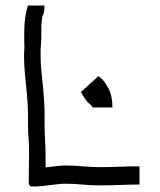

<svg xmlns="http://www.w3.org/2000/svg" viewBox="-20 -668 580 695"><path d="M485 -66V0Q450 0 414 1.5Q378 3 342 3Q310 3 278 0Q246 -3 214 -3Q201 -3 178 0Q155 3 132 5.5Q109 8 95 7Q84 7 84 -12Q84 -34 84.5 -55Q85 -76 85 -97Q85 -108 85 -127Q85 -146 84 -157Q81 -191 81.5 -225Q82 -259 80 -293Q77 -337 72 -382Q67 -427 67 -473Q67 -481 68 -490Q69 -499 68 -507Q67 -547 68.5 -574.5Q70 -602 76 -630Q78 -638 79.5 -642.5Q81 -647 81 -648H141Q141 -627 137 -616.5Q133 -606 134 -613Q129 -585 129.5 -552.5Q130 -520 128 -502Q127 -495 127 -488Q127 -481 127 -473Q127 -432 132 -388.5Q137 -345 140 -298Q142 -261 141.5 -227.5Q141 -194 143 -163Q144 -153 144.5 -132Q145 -111 145 -97Q145 -88 145 -79.5Q145 -71 145 -62Q163 -64 182.5 -66.5Q202 -69 214 -69Q247 -69 279 -66Q311 -63 342 -63Q377 -63 412.5 -64.5Q448 -66 485 -66ZM315 -279Q315 -283 302 -294Q289 -305 273 -335L336 -392Q335 -395 347.5 -383.5Q360 -372 373.5 -346Q387 -320 387 -279Z"/></svg>

Font: Syne
Style: Italic
Weight: 400
Italic angle: -9°
Designer: Lucas Descroix
Foundry: Bonjour Monde
Version: Version 2.000; ttfautohint (v1.8.3)